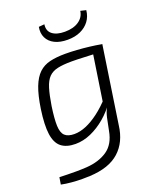

<svg xmlns="http://www.w3.org/2000/svg" viewBox="-165 -796 903 1107"><g transform="rotate(-20 286.5 -242.5)"><path d="M455 -477H519L448 -4Q442 45 423.5 84Q405 123 373.5 151.5Q342 180 297 195.5Q252 211 192 214Q176 215 145 215Q114 215 79.5 212Q45 209 17 203L24 160Q48 161 73 161.5Q98 162 127 162Q156 162 190 160Q267 155 318.5 120Q370 85 384 7Q392 -36 399.5 -69Q407 -102 420 -125L403 -134ZM298 -497Q333 -497 370 -494.5Q407 -492 444.5 -487.5Q482 -483 515 -477L487 -437Q432 -439 391 -441Q350 -443 319 -443Q266 -443 232 -435.5Q198 -428 177.5 -407Q157 -386 144.5 -345.5Q132 -305 122 -241Q111 -166 112.5 -123Q114 -80 133 -62Q152 -44 191 -44Q226 -44 264 -60Q302 -76 342.5 -106.5Q383 -137 424 -182L438 -149Q406 -102 363.5 -66Q321 -30 273.5 -9Q226 12 178 12Q123 12 91.5 -13Q60 -38 52 -94.5Q44 -151 58 -247Q70 -327 89 -376Q108 -425 136 -451.5Q164 -478 204 -487.5Q244 -497 298 -497ZM465 -700 499 -692Q495 -654 474.5 -626.5Q454 -599 420 -583.5Q386 -568 341 -568Q294 -568 262 -584Q230 -600 216 -629Q202 -658 209 -695L244 -698Q238 -659 264.5 -638Q291 -617 341 -617Q394 -617 427 -639.5Q460 -662 465 -700Z"/></g></svg>

Font: Exo 2 Light
Style: Italic
Weight: 300
Italic angle: -8°
Designer: Natanael Gama
Foundry: Natanael Gama
Version: Version 2.010